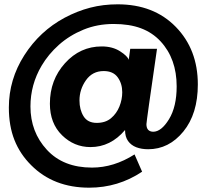

<svg xmlns="http://www.w3.org/2000/svg" viewBox="-20 -720 957 889"><path d="M393 149Q228 149 124.5 45Q73 -6 47 -71.5Q21 -137 21 -222Q21 -352 92.5 -464Q164 -576 279.5 -638Q338 -669 397.8 -684.5Q457.5 -700 525 -700Q692 -700 794 -595.5Q896 -491 896 -329Q896 -193 829 -111Q762 -29 666 -29Q635 -29 611 -38.2Q587 -47.5 573 -67Q559 -86.5 559 -118Q492 -39 399 -39Q323 -39 267 -94Q211 -149 211 -240Q211 -350 281 -427.5Q351 -505 451 -505Q501 -505 536 -482.5Q571 -460 576 -443L583 -494H707Q658 -157 658 -145Q658 -111 689 -110Q727 -110 762.5 -168Q798 -226 798 -320Q798 -448 723.5 -528.5Q686 -569 632.8 -589Q579.5 -609 506 -609Q431 -609 366.8 -582.8Q302.5 -556.5 253.2 -512.8Q204 -469 172.5 -415.5Q121 -328 121 -227Q121 -109 197 -26.5Q273 56 406 56Q507 56 603 -5L638 75Q527 149 393 149ZM428 -151Q468.5 -151 494.2 -172.8Q520 -194.5 533 -227Q546 -259.5 546 -293Q546 -333 525 -362Q504 -391 460 -391Q408 -391 378 -348.5Q348 -306 348 -255Q348 -212 367 -181.5Q386 -151 428 -151Z"/></svg>

Font: Argentum Sans
Style: Bold Italic
Weight: 700
Italic angle: -11°
Designer: Julieta Ulanovsky (font), Cristiano Sobral (main changes and remaster)
Foundry: Julieta Ulanovsky (font), Cristiano Sobral (main changes and remaster)
Version: Version 2.007;June 15, 2022;FontCreator 14.0.0.2814 64-bit; 